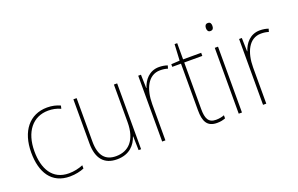

<svg xmlns="http://www.w3.org/2000/svg" viewBox="-88 -1080 2247 1447"><g transform="rotate(-20 1035.0 -356.0)"><path d="M269 10C314 10 356 0 384 -12V-38C351 -24 310 -15 270 -15C137 -15 81 -121 81 -260C81 -416 159 -513 283 -513C316 -513 349 -507 381 -492L387 -516C356 -530 323 -538 283 -538C141 -538 55 -429 55 -259C55 -101 121 10 269 10Z M842 -528H816V-227C816 -82 748 -15 648 -15C564 -15 517 -65 517 -179V-528H491V-174C491 -53 544 10 647 10C749 10 797 -51 817 -111H819L822 0H842Z M1179 -536C1101 -536 1056 -478 1038 -420H1036L1033 -528H1011V0H1037V-290C1037 -410 1082 -510 1179 -510C1203 -510 1222 -507 1240 -501L1247 -525C1227 -532 1204 -536 1179 -536Z M1449 -15C1388 -15 1371 -55 1371 -130V-503H1516V-528H1371V-658H1350L1343 -528L1275 -524V-503H1345V-130C1345 -42 1368 10 1449 10C1478 10 1497 5 1516 -2V-27C1498 -20 1476 -15 1449 -15Z M1639 -722C1619 -722 1613 -706 1613 -690C1613 -673 1619 -658 1638 -658C1659 -658 1665 -672 1665 -690C1665 -706 1661 -722 1639 -722ZM1651 -528H1625V0H1651Z M1988 -536C1910 -536 1865 -478 1847 -420H1845L1842 -528H1820V0H1846V-290C1846 -410 1891 -510 1988 -510C2012 -510 2031 -507 2049 -501L2056 -525C2036 -532 2013 -536 1988 -536Z"/></g></svg>

Font: Noto Sans Malayalam SemiCondensed Thin
Style: Regular
Weight: 100
Width: 4
Designer: Jelle Bosma - Monotype Design Team
Foundry: Monotype Imaging Inc.
Version: Version 2.104